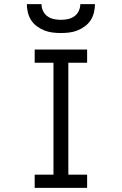

<svg xmlns="http://www.w3.org/2000/svg" viewBox="-20 -910 590 930"><path d="M148 0V-64H239V-606H148V-670H402V-606H311V-64H402V0ZM275 -750Q255 -750 234.5 -752.5Q214 -755 195 -762.5Q176 -770 159 -782.5Q142 -795 131 -812Q120 -829 115 -849.5Q110 -870 110 -890H181Q181 -873 188.5 -857Q196 -841 210 -831Q224 -821 241 -817.5Q258 -814 275 -814Q292 -814 309 -817.5Q326 -821 340 -831Q354 -841 361.5 -857Q369 -873 369 -890H440Q440 -870 435 -849.5Q430 -829 419 -812Q408 -795 391 -782.5Q374 -770 355 -762.5Q336 -755 315.5 -752.5Q295 -750 275 -750Z"/></svg>

Font: Lode
Style: Regular
Weight: 400
Monospace: yes
Designer: Belleve Invis
Foundry: Belleve Invis
Version: Version 29.2.0; ttfautohint (v1.8.3)